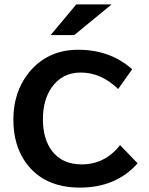

<svg xmlns="http://www.w3.org/2000/svg" viewBox="-20 -811 680 876"><path d="M328.1 -791H489.3L318.8 -650.9H210.9ZM607.9 -65.9Q509.8 44.9 344.7 44.9Q180.7 44.9 98.6 -67.9Q41 -147.5 41 -265.6Q41 -390.1 109.9 -477.5Q194.8 -584 336.9 -584Q482.9 -584 583 -495.1L519 -404.8Q441.9 -480 348.6 -480Q263.7 -480 215.8 -412.1Q175.8 -354.5 175.8 -267.1Q175.8 -176.8 217.3 -122.1Q264.6 -61 352.5 -61Q459 -61 527.8 -148.9Z"/></svg>

Font: FORM UDPGothic
Style: Bold
Weight: 700
Foundry: Pronama LLC
Version: Version 1.051